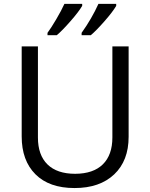

<svg xmlns="http://www.w3.org/2000/svg" viewBox="-20 -951 768 981"><path d="M637.2 -713.9V-252Q637.2 -129.9 563.5 -60.1Q489.7 9.8 360.8 9.8Q231.4 9.8 161.1 -60.5Q90.8 -130.9 90.8 -253.9V-713.9H173.8V-248Q173.8 -158.7 222.7 -110.8Q271.5 -63 364.3 -63Q457 -63.5 505.4 -111.3Q554.2 -159.2 554.2 -249V-713.9ZM573.7 -931.2V-920.9Q555.7 -890.1 513.7 -842.3Q471.7 -794.4 443.8 -771H397V-783.2Q448.7 -855.5 482.9 -931.2ZM399.9 -931.2V-920.9Q381.8 -890.1 339.8 -842.3Q297.9 -794.4 270 -771H222.7V-783.2Q240.2 -806.6 267.1 -852.1Q293.9 -897.5 309.1 -931.2Z"/></svg>

Font: OpenSans
Style: Regular
Weight: 400
Foundry: Ascender Corporation
Version: Version 1.10